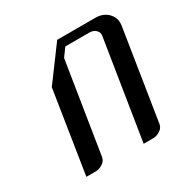

<svg xmlns="http://www.w3.org/2000/svg" viewBox="-110 -534 615 631"><g transform="rotate(-30 197.0 -219.0)"><path d="M43.9 0 92.8 -312 186 -438H331.1Q360.4 -438 378.9 -418.9Q393.6 -403.3 393.6 -383.8Q393.6 -377.9 393.1 -375L338.9 -30.8Q336.4 -16.1 324.2 -8.8Q311 0 297.9 0H261.2L320.8 -375Q323.2 -388.2 313.5 -397Q304.2 -405.8 289.1 -405.8H198.2L175.8 -375L121.1 -30.8Q118.7 -16.6 106 -8.8Q92.8 0 80.1 0Z"/></g></svg>

Font: Hhenum
Style: Italic
Weight: 400
Designer: T. Christopher White
Version: Version 1.0